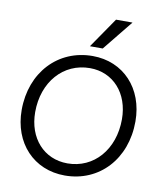

<svg xmlns="http://www.w3.org/2000/svg" viewBox="-84 -812 762 892"><g transform="rotate(10 297.0 -366.0)"><path d="M281.7 11.7C444.3 11.7 562 -114.7 562 -292.5C562 -448.2 459.5 -557.6 314 -557.6C150.4 -557.6 32.2 -430.7 32.2 -253.9C32.2 -97.7 135.3 11.7 281.7 11.7ZM95.7 -254.9C95.7 -397.5 186 -500 311.5 -500C421.4 -500 498.5 -414.1 498.5 -291.5C498.5 -148.4 408.7 -45.9 284.2 -45.9C173.3 -45.9 95.7 -131.8 95.7 -254.9ZM293 -600.1H353.5L468.8 -742.7H391.1Z"/></g></svg>

Font: Guggenheim Sans Display Light
Style: Italic
Weight: 300
Italic angle: -7°
Designer: Modified by Tom Baber under direction of Pentagram Design 2023
Foundry: rsms
Version: Version 1.001;Glyphs 3.1.2 (3151)